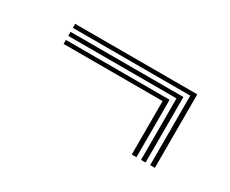

<svg xmlns="http://www.w3.org/2000/svg" viewBox="-47 -596 533 445"><g transform="rotate(30 219.5 -373.5)"><path d="M333.5 -275.5H321V-418.5H56V-429.2H333.5ZM358 -275.5H345.8V-440H56V-450.8H358ZM382.8 -275.5H370.2V-461.5H56V-472.2H382.8Z"/></g></svg>

Font: Big Shoulders Inline Text Thin Light
Style: Regular
Weight: 300
Version: Version 2.002